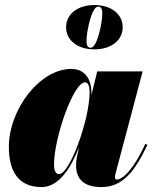

<svg xmlns="http://www.w3.org/2000/svg" viewBox="-20 -750 619 780"><path d="M248.5 -639.5C248.5 -588.5 292.5 -549.5 363.5 -549.5C434.5 -549.5 478.5 -588.5 478.5 -639.5C478.5 -690.5 434.5 -729.5 363.5 -729.5C292.5 -729.5 248.5 -690.5 248.5 -639.5ZM331.5 -586.5C331.5 -618.5 351.5 -723 378.5 -723C395.5 -723 395.5 -704.5 395.5 -692.5C395.5 -660.5 375.5 -556 348.5 -556C331.5 -556 331.5 -575 331.5 -586.5ZM351.5 -371C351.5 -431 323.5 -470 269.5 -470C141.5 -470 16 -305.5 16 -152.5C16 -55 54 10 149.5 10C218 10 268 -66.5 301 -152L292 -110C290.5 -103 289 -93 289 -77.5C289 -24.5 319.5 10 391 10C478.5 10 527.5 -53 579 -162L570 -165C509.5 -34.5 466 -20.5 455 -20.5C450 -20.5 447 -24 447 -29C447 -33.5 447.5 -38 449 -43.5L559.5 -460H375L351 -362C351 -365.5 351.5 -368.5 351.5 -371ZM344 -376C344 -263 263 -42.5 220 -42.5C205 -42.5 199.5 -60 199.5 -82.5C199.5 -187.5 277.5 -415.5 325.5 -415.5C336.5 -415.5 344 -402.5 344 -376Z"/></svg>

Font: Bodoni* 24pt Fatface
Style: Italic
Weight: 900
Italic angle: -13°
Version: Version 2.3